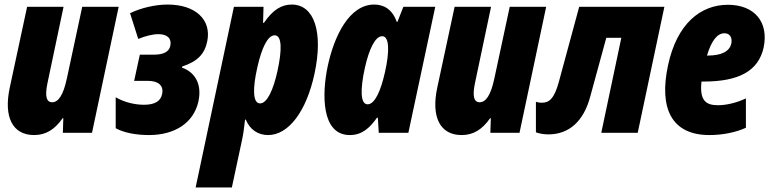

<svg xmlns="http://www.w3.org/2000/svg" viewBox="-20 -583 3378 843"><path d="M130 10C181 10 220 -14 255 -64H258L256 0H384L501 -553H341L273 -236C258 -167 237 -134 209 -134C183 -134 177 -162 188 -216L259 -553H99L23 -199C-5 -69 35 10 130 10Z M634 10C747 10 830 -43 851 -137C867 -209 840 -265 779 -286L780 -291C846 -313 878 -344 890 -402C909 -496 839 -563 716 -563C661 -563 598 -548 551 -525L587 -412C618 -425 651 -433 675 -433C715 -433 734 -414 728 -383C723 -356 699 -343 655 -343H594L569 -228H629C676 -228 699 -207 692 -171C686 -139 660 -123 612 -123C572 -123 525 -134 488 -156V-20C522 -1 575 10 634 10Z M839 240H998L1043 30C1047 13 1052 -21 1056 -58H1059C1077 -14 1113 10 1157 10C1246 10 1325 -92 1361 -260C1400 -442 1360 -563 1261 -563C1216 -563 1178 -540 1139 -483H1135L1137 -553H1007ZM1122 -129C1089 -129 1089 -196 1110 -288C1128 -368 1154 -428 1186 -428C1218 -428 1219 -365 1198 -270C1180 -189 1153 -129 1122 -129Z M1516 10C1570 10 1604 -22 1635 -66H1639L1643 0H1773L1891 -553H1751L1725 -487H1722C1702 -543 1665 -563 1623 -563C1513 -563 1447 -424 1419 -293C1393 -171 1390 10 1516 10ZM1594 -125C1562 -125 1561 -190 1582 -285C1600 -366 1627 -424 1658 -424C1690 -424 1691 -357 1670 -265C1652 -185 1626 -125 1594 -125Z M2007 10C2058 10 2097 -14 2132 -64H2135L2133 0H2261L2378 -553H2218L2150 -236C2135 -167 2114 -134 2086 -134C2060 -134 2054 -162 2065 -216L2136 -553H1976L1900 -199C1872 -69 1912 10 2007 10Z M2388 7C2478 7 2542 -50 2571 -157L2642 -417H2708L2620 0H2780L2897 -553H2523L2433 -221C2413 -149 2391 -132 2359 -132C2348 -132 2339 -134 2333 -136V-2C2350 4 2368 7 2388 7Z M3095 10C3153 10 3211 -2 3255 -22V-151C3211 -130 3166 -121 3132 -121C3078 -121 3051 -143 3060 -225H3070C3222 -225 3310 -270 3333 -375C3356 -487 3292 -562 3176 -562C3056 -562 2952 -479 2913 -296C2873 -109 2927 10 3095 10ZM3161 -437C3185 -437 3196 -417 3191 -392C3183 -357 3148 -339 3086 -339H3084C3103 -402 3128 -437 3161 -437Z"/></svg>

Font: Noto Sans ExtraCondensed Black
Style: Italic
Weight: 900
Width: 2
Italic angle: -12°
Designer: Monotype Design Team
Foundry: Monotype Imaging Inc.
Version: Version 2.013